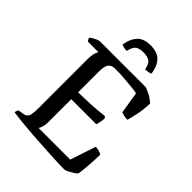

<svg xmlns="http://www.w3.org/2000/svg" viewBox="-251 -1036 1167 1167"><g transform="rotate(45 333.0 -452.5)"><path d="M511 0Q488 0 451 -1.5Q414 -3 369 -5.5Q324 -8 277.5 -11Q231 -14 187.5 -17.5Q144 -21 109 -25Q74 -29 53 -32Q53 -40 56 -47Q59 -54 63 -58L90 -62Q110 -64 120 -72Q130 -80 134 -100Q138 -120 138 -158V-572Q138 -599 141.5 -615.5Q145 -632 149.5 -641Q154 -650 156 -651H64Q61 -655 57.5 -660.5Q54 -666 53 -673Q58 -679 70 -686Q82 -693 94.5 -698.5Q107 -704 113 -704H509Q535 -695 559 -681Q583 -667 598 -652Q595 -593 585.5 -549.5Q576 -506 570 -485Q552 -485 537.5 -488.5Q523 -492 516 -495L493 -636Q473 -640 442 -643Q411 -646 374.5 -649Q338 -652 300 -652Q274 -652 261 -641Q248 -630 244 -611.5Q240 -593 240 -573V-391Q286 -392 324.5 -393.5Q363 -395 396.5 -398Q430 -401 457 -404L467 -393Q465 -373 461.5 -356Q458 -339 455 -332H240V-134Q240 -111 234.5 -93Q229 -75 223 -68H495L550 -233Q568 -233 583 -227.5Q598 -222 603 -218Q603 -191 601 -159.5Q599 -128 596.5 -97.5Q594 -67 590 -44Q582 -35 566.5 -25.5Q551 -16 536 -8Q521 0 511 0ZM350 -905Q411 -905 439.5 -873Q468 -841 475 -787Q470 -784 458 -781Q446 -778 429 -778Q422 -817 404 -830.5Q386 -844 350 -844Q314 -844 296.5 -830.5Q279 -817 271 -778Q256 -778 244 -781Q232 -784 226 -787Q232 -838 260.5 -871.5Q289 -905 350 -905Z"/></g></svg>

Font: Texturina Medium 12pt
Style: Regular
Weight: 400
Version: Version 1.002